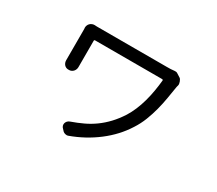

<svg xmlns="http://www.w3.org/2000/svg" viewBox="-132 -986 1464 1296"><g transform="rotate(30 600.0 -337.5)"><path d="M951 -687Q957 -684 961 -677.5Q965 -671 968 -663Q971 -655 972 -647.5Q973 -640 971 -633Q969 -628 969 -626.5Q969 -625 967 -617Q960 -574 952 -526Q944 -478 931.5 -430Q919 -382 900.5 -334.5Q882 -287 854 -244Q796 -152 704 -81.5Q612 -11 499 30Q491 34 478 31Q465 28 459 22L445 7Q436 -1 433.5 -11Q431 -21 433.5 -30Q436 -39 443 -47Q450 -55 462 -59Q510 -76 552.5 -96Q595 -116 633 -143.5Q671 -171 705 -207Q739 -243 770 -291Q790 -323 806 -361Q822 -399 833.5 -440.5Q845 -482 852.5 -526Q860 -570 864 -612Q864 -614 862 -616Q860 -618 858 -618H332Q330 -618 328.5 -616Q327 -614 327 -612V-405Q327 -396 323.5 -387Q320 -378 314 -371.5Q308 -365 299.5 -361Q291 -357 283 -357H273Q265 -357 257 -361Q249 -365 243.5 -371.5Q238 -378 235 -386.5Q232 -395 232 -404V-648Q232 -653 231 -658Q231 -667 234.5 -676Q238 -685 244.5 -691.5Q251 -698 260 -702Q269 -706 279 -706Q285 -706 289 -705.5Q293 -705 298 -705H844Q858 -705 873 -705.5Q888 -706 901 -708Q906 -709 913 -708Q920 -707 924 -704Z"/></g></svg>

Font: Maple Mono NF CN
Style: Regular
Weight: 400
Monospace: yes
Designer: subframe7536
Version: Version 7.000